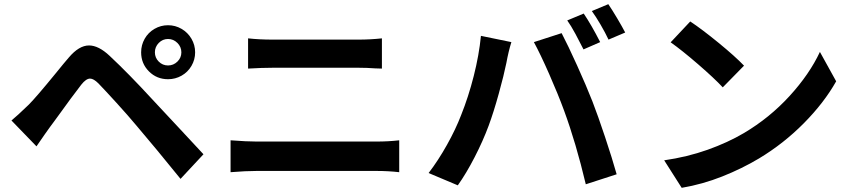

<svg xmlns="http://www.w3.org/2000/svg" viewBox="-20 -863 4090 921"><path d="M786 -549Q812 -549 831 -567.5Q850 -586 850 -612Q850 -638 831 -657Q812 -676 786 -676Q760 -676 741.5 -657Q723 -638 723 -612Q723 -586 741.5 -567.5Q760 -549 786 -549ZM786 -742Q821 -742 851 -724.5Q881 -707 898.5 -677Q916 -647 916 -612Q916 -577 898.5 -547Q881 -517 851 -500Q821 -483 786 -483Q732 -483 694.5 -520.5Q657 -558 657 -612Q657 -647 674 -677Q691 -707 721 -724.5Q751 -742 786 -742ZM35 -285Q61 -306 118 -361Q153 -396 247 -511Q289 -563 310 -587Q359 -645 407 -645Q453 -645 506 -595Q597 -510 710 -387L836 -252Q894 -189 956 -123L846 -5Q727 -152 635 -260Q595 -308 539 -369.5Q483 -431 452 -463Q429 -486 412 -486Q393 -486 370 -457Q320 -392 267 -318Q252 -297 240 -281Q228 -265 220 -254Q203 -231 155 -161Z M1170 -679Q1224 -673 1287 -673H1701Q1756 -673 1812 -679V-534L1780 -535Q1741 -538 1701 -538H1288Q1238 -538 1170 -534ZM1086 -190Q1164 -184 1211 -184H1785Q1844 -184 1895 -190V-37Q1843 -43 1785 -43H1211Q1160 -43 1086 -37Z M2780 -798Q2816 -745 2859 -661L2779 -626Q2762 -660 2740.5 -700Q2719 -740 2701 -765ZM2898 -843Q2917 -815 2941 -774.5Q2965 -734 2979 -707L2899 -673Q2883 -707 2860.5 -745.5Q2838 -784 2819 -810ZM2287 -691 2433 -661Q2419 -616 2409 -561Q2397 -502 2372.5 -413.5Q2348 -325 2324 -260Q2297 -187 2256.5 -108.5Q2216 -30 2176 26L2036 -33Q2082 -93 2124 -168Q2166 -243 2192 -311Q2227 -398 2252.5 -498.5Q2278 -599 2287 -691ZM2541 -661 2674 -704Q2704 -647 2748.5 -548.5Q2793 -450 2822 -376Q2848 -309 2882.5 -205.5Q2917 -102 2938 -27L2790 21Q2743 -177 2686 -332Q2657 -411 2614.5 -507.5Q2572 -604 2541 -661Z M3291 -760Q3347 -723 3427 -657.5Q3507 -592 3549 -548L3447 -444Q3407 -487 3329 -554.5Q3251 -622 3197 -660ZM3166 -94Q3277 -110 3374 -144.5Q3471 -179 3549 -225Q3672 -298 3767.5 -402.5Q3863 -507 3913 -614L3991 -473Q3933 -370 3836 -272Q3739 -174 3621 -103Q3539 -54 3444.5 -16.5Q3350 21 3250 38Z"/></svg>

Font: Sinter Bold
Style: Regular
Weight: 700
Foundry: Adobe & rsms
Version: Version 1.000